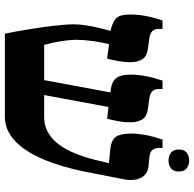

<svg xmlns="http://www.w3.org/2000/svg" viewBox="-24 -772 796 788"><g transform="rotate(90 374.0 -378.0)"><path d="M118.2 0Q109.7 -41.9 102.7 -83.8Q95.6 -125.7 90.5 -163.5Q85.4 -201.4 82.6 -231.7Q79.8 -262 79.8 -281.2Q79.8 -303.8 83.6 -329.8Q87.4 -355.8 93.7 -382.9Q100.1 -410 106.8 -434.1L97.1 -435.9Q74.7 -442.4 62.1 -450.9Q49.4 -459.3 44.5 -475.1Q39.6 -490.9 39.6 -517.7Q39.6 -544.2 45.3 -576.3Q51.1 -608.4 64.1 -647H98.7V-631.2Q98.7 -613.6 108.6 -604.4Q118.5 -595.1 138.4 -592.7L177.1 -587.4Q211.4 -583.4 223.3 -564Q235.3 -544.5 235.3 -515.2Q235.3 -490.6 230.9 -466.4Q226.5 -442.3 220.6 -419.6L161 -427.5Q153.3 -395.4 148.3 -359.7Q143.3 -323.9 143.3 -294.9Q143.3 -278.4 145.5 -257.2Q147.7 -236.1 152.4 -212Q157.1 -187.9 164.3 -161.2H308.8L359.4 -433.5L347.3 -434.7Q313.6 -439.3 299.9 -457.9Q286.3 -476.4 286.3 -517.3Q286.3 -545.1 292.3 -577.3Q298.3 -609.6 310.8 -647H345.4V-631.2Q345.4 -613.6 355.3 -604.4Q365.2 -595.1 385.1 -592.7L423.8 -587.4Q458.1 -583.4 470 -564Q482 -544.5 482 -515.2Q482 -490.6 477.6 -466.4Q473.2 -442.3 467.3 -419.6L419.2 -425.5L370.1 -161.2H458.3Q487.9 -161.2 511.3 -171.2Q534.6 -181.2 553 -199.1Q571.4 -216.9 585.5 -240Q599.7 -263 610.3 -289.5Q621 -316 628.9 -343.8Q636.8 -371.5 642.4 -397.7L649.8 -426.9L589.1 -433.1Q554.5 -436.8 541.3 -456.2Q528.1 -475.6 528.1 -517.7Q528.1 -543.8 533.4 -574.2Q538.8 -604.6 552.6 -647H587.2V-631.2Q587.2 -617.4 595.2 -606.2Q603.2 -595.1 624.8 -593.1L661 -589.5Q686 -587.4 699.5 -573Q712.9 -558.7 716.8 -537.6Q720.6 -516.5 716.7 -493.4L690 -356.4Q683.2 -318.1 672.9 -277.3Q662.7 -236.5 648.7 -196.3Q634.6 -156.1 616.2 -120.7Q597.9 -85.3 574.5 -58.2Q551.2 -31.2 522.4 -15.6Q493.6 0 459.3 0ZM638.6 -671.7Q619.3 -671.7 606.4 -682Q593.5 -692.3 593.5 -714.2Q593.5 -735.7 606.4 -746Q619.3 -756.2 638.6 -756.2Q657.9 -756.2 671 -746Q684.1 -735.7 684.1 -714.2Q684.1 -692.7 671 -682.2Q657.9 -671.7 638.6 -671.7Z"/></g></svg>

Font: Noto Serif Hebrew
Style: Regular
Weight: 400
Designer: Monotype Design Team
Foundry: Monotype Imaging Inc.
Version: Version 2.003